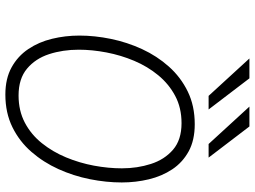

<svg xmlns="http://www.w3.org/2000/svg" viewBox="-140 -822 973 734"><g transform="rotate(90 347.0 -454.5)"><path d="M341 12Q280 12 237 -11.8Q194 -35.5 167 -75.8Q140 -116 127.8 -166.5Q115.5 -217 115.5 -271Q115.5 -329.5 128.2 -391.5Q141 -453.5 167.2 -510.5Q193.5 -567.5 234 -613Q274.5 -658.5 329.2 -685.2Q384 -712 454.5 -712Q515.5 -712 558 -688.8Q600.5 -665.5 626.8 -626Q653 -586.5 665 -536.5Q677 -486.5 677 -433Q677 -373.5 664.5 -311Q652 -248.5 626 -191Q600 -133.5 560.2 -87.8Q520.5 -42 465.8 -15Q411 12 341 12ZM344.5 -38.5Q403 -38.5 448.5 -62.5Q494 -86.5 527 -127.8Q560 -169 581.2 -220.2Q602.5 -271.5 612.8 -326.8Q623 -382 623 -433.5Q623 -492.5 606.2 -544.5Q589.5 -596.5 551.8 -629Q514 -661.5 450.5 -661.5Q391.5 -661.5 346 -637.2Q300.5 -613 267 -572.2Q233.5 -531.5 212 -480.5Q190.5 -429.5 180 -374.5Q169.5 -319.5 169.5 -268.5Q169.5 -207.5 186.5 -155.2Q203.5 -103 242 -70.8Q280.5 -38.5 344.5 -38.5ZM346 -765 203 -921H279L398 -765ZM530 -765 387 -921H463L582 -765Z"/></g></svg>

Font: Overpass ExtraLight
Style: Italic
Weight: 250
Italic angle: -10°
Designer: Delve Withrington, Dave Bailey, Thomas Jockin
Foundry: Delve Fonts LLC
Version: Version 4.000